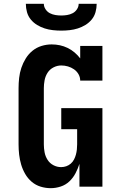

<svg xmlns="http://www.w3.org/2000/svg" viewBox="-20 -975 640 1003"><path d="M245 8Q218 8 192 0Q166 -8 145.5 -25.5Q125 -43 111.5 -66.5Q98 -90 90.5 -115.5Q83 -141 80 -167.5Q77 -194 77 -221V-514Q77 -541 80 -568Q83 -595 91.5 -620.5Q100 -646 114.5 -669.5Q129 -693 150 -710Q171 -727 197 -735Q223 -743 250 -743Q272 -743 293 -738.5Q314 -734 333.5 -724.5Q353 -715 369.5 -701Q386 -687 399 -670V-735H515V-554H399Q399 -572 390 -587.5Q381 -603 366.5 -613Q352 -623 335 -628Q318 -633 300 -633Q279 -633 259.5 -623Q240 -613 228.5 -595Q217 -577 213 -556Q209 -535 209 -514V-221Q209 -200 213 -179Q217 -158 228.5 -140Q240 -122 259 -112Q278 -102 299 -102Q313 -102 326 -106.5Q339 -111 349.5 -120Q360 -129 366.5 -141.5Q373 -154 376.5 -167Q380 -180 381.5 -193.5Q383 -207 383 -221V-300H300V-410H515V0H395V-119Q387 -94 374.5 -70Q362 -46 342.5 -27.5Q323 -9 297 -0.5Q271 8 245 8ZM300 -815Q278 -815 256 -817.5Q234 -820 213.5 -826.5Q193 -833 174 -844.5Q155 -856 141 -873Q127 -890 121 -911.5Q115 -933 115 -955H209Q209 -940 218 -926.5Q227 -913 240.5 -906Q254 -899 269.5 -896.5Q285 -894 300 -894Q315 -894 330.5 -896.5Q346 -899 359.5 -906Q373 -913 382 -926.5Q391 -940 391 -955H485Q485 -933 479 -911.5Q473 -890 459 -873Q445 -856 426 -844.5Q407 -833 386.5 -826.5Q366 -820 344 -817.5Q322 -815 300 -815Z"/></svg>

Font: Iosevka Etoile Extrabold
Style: Regular
Weight: 800
Designer: Belleve Invis
Foundry: Belleve Invis
Version: Version 22.1.2; ttfautohint (v1.8.4)